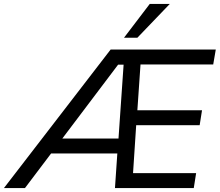

<svg xmlns="http://www.w3.org/2000/svg" viewBox="-66 -957 1118 977"><path d="M-46 0 497 -705H1032L1019 -629H649L633 -396H962L950 -320H627L611 -76H932L920 0H519L531 -176H194L61 0ZM535 -628 251 -252H537L563 -628ZM565 -765 696 -937H798L633 -765Z"/></svg>

Font: Mulish Medium
Style: Italic
Weight: 500
Italic angle: -9°
Designer: Vernon Adams
Foundry: Vernon Adams
Version: Version 3.603; ttfautohint (v1.8.3)